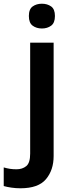

<svg xmlns="http://www.w3.org/2000/svg" viewBox="-81 -771 388 1031"><path d="M74 -685Q74 -722 94.5 -736.5Q115 -751 144 -751Q173 -751 193.5 -736.5Q214 -722 214 -685Q214 -648 193.5 -633Q173 -618 144 -618Q115 -618 94.5 -633Q74 -648 74 -685ZM29 240Q4 240 -20 236.5Q-44 233 -61 228V128Q-44 133 -28 135.5Q-12 138 8 138Q39 138 60 121Q81 104 81 54V-542H207V67Q207 142 166 191Q125 240 29 240Z"/></svg>

Font: Noto Sans Malayalam SemiBold
Style: Regular
Weight: 600
Designer: Jelle Bosma - Monotype Design Team
Foundry: Monotype Imaging Inc.
Version: Version 2.104; ttfautohint (v1.8.4.7-5d5b)